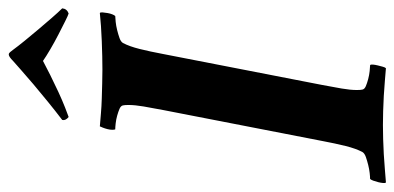

<svg xmlns="http://www.w3.org/2000/svg" viewBox="-268 -658 922 449"><g transform="rotate(-90 193.5 -434.0)"><path d="M255 -656Q284 -656 321.5 -657.5Q359 -659 387 -662Q389 -661 388.5 -655.5Q388 -650 387 -644Q386 -638 384 -633Q382 -628 380 -626Q376 -626 366.5 -625Q357 -624 347 -621.5Q337 -619 328.5 -616Q320 -613 317 -608Q309 -593 303 -569Q297 -545 291 -513L219 -143Q214 -117 210.5 -96.5Q207 -76 207 -61Q207 -52 208 -48Q209 -43 216 -40Q223 -37 232.5 -34.5Q242 -32 251.5 -31Q261 -30 265 -30Q267 -29 266.5 -23.5Q266 -18 264.5 -12Q263 -6 261.5 -0.5Q260 5 258 7Q245 6 228 4.5Q211 3 193 2Q175 1 157.5 0.5Q140 0 125 0Q110 0 92.5 0.5Q75 1 57 2Q39 3 22 4.5Q5 6 -9 7Q-11 6 -10.5 0.5Q-10 -5 -8.5 -11Q-7 -17 -5 -22.5Q-3 -28 -1 -30Q4 -30 13 -31Q22 -32 32 -34.5Q42 -37 50.5 -40Q59 -43 62 -48Q70 -63 76 -87Q82 -111 88 -143L160 -513Q165 -539 168.5 -559.5Q172 -580 172 -595Q172 -604 171 -608Q170 -613 163 -616Q156 -619 147 -621.5Q138 -624 129 -625Q120 -626 115 -626Q114 -628 114 -633Q114 -638 115.5 -644Q117 -650 119 -655Q121 -660 122 -662Q135 -661 152 -659.5Q169 -658 187 -657.5Q205 -657 222.5 -656.5Q240 -656 255 -656ZM290 -875Q293 -875 295.5 -872Q298 -869 301 -865Q309 -854 322 -838Q335 -822 349 -805.5Q363 -789 376 -774Q389 -759 398 -750Q397 -739 386 -735Q382 -736 368 -743Q354 -750 336.5 -759Q319 -768 302 -778Q285 -788 275 -795Q262 -788 242 -778Q222 -768 202.5 -759Q183 -750 166.5 -743.5Q150 -737 144 -735Q141 -737 138.5 -741Q136 -745 137 -750Q158 -766 179.5 -783.5Q201 -801 220 -817Q239 -833 253.5 -846Q268 -859 275 -865Q285 -875 290 -875Z"/></g></svg>

Font: Vermiglione
Style: Bold Italic
Weight: 700
Italic angle: -11°
Version: Version 1.000